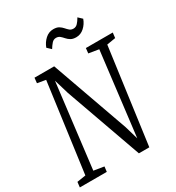

<svg xmlns="http://www.w3.org/2000/svg" viewBox="-220 -1080 1110 1212"><g transform="rotate(-30 335.5 -474.5)"><path d="M2 0 6.5 -38 70 -48 157.5 -694.5 96.5 -705 100.5 -743H244L442.5 -185L471 -87L544.5 -694L471 -706L475 -743H671L666.5 -705L603 -694.5L508.5 0H432.5L235 -554.5L203 -662L128.5 -49L203 -37L198.5 0ZM457.5 -832Q433 -832 418 -841Q403 -850 392.5 -862.2Q382 -874.5 371 -883.8Q360 -893 343.5 -893Q325.5 -893 312.8 -879Q300 -865 287 -843.5L259.5 -869.5Q271.5 -902.5 297 -925.8Q322.5 -949 355.5 -949Q381 -949 395.8 -939.8Q410.5 -930.5 420.8 -918.5Q431 -906.5 441.8 -897.2Q452.5 -888 469.5 -888Q487 -888 500 -901.8Q513 -915.5 525.5 -937.5L553 -911.5Q541 -878 515.5 -855Q490 -832 457.5 -832Z"/></g></svg>

Font: Merriweather 24pt SemiCondensed Light
Style: Italic
Weight: 300
Width: 4
Italic angle: -7.8°
Designer: Eben Sorkin
Foundry: Eben Sorkin
Version: Version 2.101